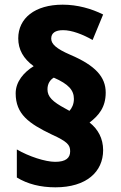

<svg xmlns="http://www.w3.org/2000/svg" viewBox="-20 -787 517 821"><path d="M47 -388C47 -299 103 -259 201 -212C269 -181 280 -167 280 -140C280 -112 262 -95 216 -95C174 -95 103 -118 52 -148V-28C98 0 153 14 217 14C349 14 421 -52 421 -145C421 -195 399 -235 363 -263C402 -293 432 -328 432 -391C432 -458 388 -507 280 -553C220 -579 199 -599 199 -622C199 -646 217 -658 250 -658C287 -658 334 -640 376 -616L421 -725C371 -750 311 -767 248 -767C129 -767 58 -709 58 -623C58 -575 80 -536 124 -504C82 -478 47 -438 47 -388ZM183 -405C183 -430 195 -446 210 -455C274 -427 296 -401 296 -364C296 -341 287 -324 277 -313L259 -323C205 -352 183 -373 183 -405Z"/></svg>

Font: Noto Sans Georgian SemiCondensed Black
Style: Regular
Weight: 900
Width: 4
Designer: Monotype Design Team, Akaki Razmadze
Foundry: Google LLC
Version: Version 2.005